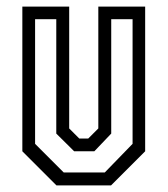

<svg xmlns="http://www.w3.org/2000/svg" viewBox="-20 -560 506 580"><path d="M150.5 0 47.5 -103V-540H189V-172L219.5 -141.5H246.5L277 -172V-540H418.5V-103L315.5 0ZM172.5 -39H296.5L380.5 -125.5V-502H316V-156.5L265 -103H204L150 -156.5V-502H86V-125.5Z"/></svg>

Font: Tourney Condensed
Style: Regular
Weight: 400
Width: 3
Designer: Tyler Finck
Foundry: Etcetera Type Co
Version: Version 1.010; ttfautohint (v1.8.3)